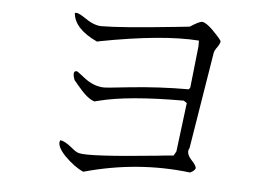

<svg xmlns="http://www.w3.org/2000/svg" viewBox="-46 -706 1012 719"><g transform="rotate(5 460.0 -346.0)"><path d="M761 -579Q761 -569 746 -549Q740 -540 739 -533L680 -170Q668 -151 692 -125Q712 -104 709 -95Q706 -87 690 -79Q491 -103 291 -47Q257 -62 220 -99Q185 -136 195 -157Q212 -156 240 -133Q257 -118 269 -115Q307 -105 562 -131Q606 -136 623 -137L632 -153L655 -337L643 -345Q436 -345 326 -317L310 -313Q283 -320 244 -368Q233 -381 229 -386Q216 -420 234 -420Q237 -420 262 -400Q301 -368 343 -368Q351 -368 434 -377Q547 -389 658 -389L663 -396L680 -552V-574Q543 -584 308 -539L300 -537Q213 -577 208 -636Q216 -642 243 -624Q282 -596 311 -596Q384 -596 584 -617Q617 -621 641 -623Q673 -644 685 -645Q704 -645 746 -598Q757 -586 761 -579Z"/></g></svg>

Font: cwTeXKai
Style: Medium
Weight: 500
Version: Version 1.17